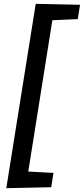

<svg xmlns="http://www.w3.org/2000/svg" viewBox="-20 -877 439 1005"><path d="M13 108 167 -857 399 -852 387 -777 254 -771 128 21 260 28 248 103Z"/></svg>

Font: Bitter Thin SemiBold
Style: Italic
Weight: 600
Italic angle: -9°
Version: Version 2.002